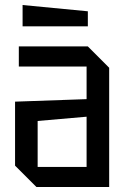

<svg xmlns="http://www.w3.org/2000/svg" viewBox="-20 -745 505 765"><path d="M40 -85V-340L325 -350V-480H55V-560H330L415 -475V0H125ZM130 -263V-80H325V-280ZM330 -640H70V-725L330 -700Z"/></svg>

Font: Tektur SemiCondensed
Style: Regular
Weight: 400
Width: 4
Designer: Adam Jagosz
Foundry: Adam Jagosz
Version: Version 1.005;gftools[0.9.30]